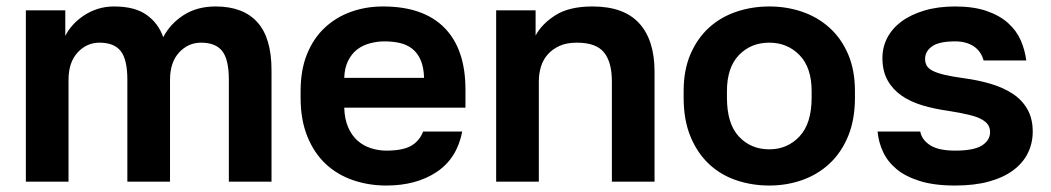

<svg xmlns="http://www.w3.org/2000/svg" viewBox="-20 -562 3250 594"><path d="M60 -530H182V-451Q191 -469 205.5 -485Q220 -501 239.5 -514Q259 -527 282.5 -534.5Q306 -542 333 -542Q397 -542 433.5 -516Q470 -490 485 -447Q507 -489 548.5 -515.5Q590 -542 647 -542Q732 -542 776 -493.5Q820 -445 820 -345V0H688V-315Q688 -378 667.5 -404Q647 -430 602 -430Q562 -430 534 -399.5Q506 -369 506 -315V0H374V-315Q374 -378 353.5 -404Q333 -430 288 -430Q248 -430 220 -399.5Q192 -369 192 -315V0H60Z M1175 12Q1121 12 1072.5 -4.5Q1024 -21 988 -54.5Q952 -88 931 -139.5Q910 -191 910 -260V-280Q910 -346 930 -395Q950 -444 985 -476.5Q1020 -509 1066 -525.5Q1112 -542 1165 -542Q1290 -542 1355 -476Q1420 -410 1420 -285V-229H1045Q1046 -194 1057 -168.5Q1068 -143 1086 -127Q1104 -111 1127.5 -103.5Q1151 -96 1175 -96Q1226 -96 1252 -111Q1278 -126 1289 -155H1410Q1394 -72 1331 -30Q1268 12 1175 12ZM1170 -434Q1147 -434 1124.5 -428Q1102 -422 1085 -409Q1068 -396 1057 -374Q1046 -352 1045 -321H1292Q1291 -354 1281.5 -376Q1272 -398 1255.5 -411Q1239 -424 1217 -429Q1195 -434 1170 -434Z M1515 -530H1637V-452Q1656 -488 1698.5 -515Q1741 -542 1813 -542Q1910 -542 1957.5 -490Q2005 -438 2005 -340V0H1873V-310Q1873 -370 1848.5 -400Q1824 -430 1765 -430Q1733 -430 1711 -420Q1689 -410 1674.5 -393.5Q1660 -377 1653.5 -355.5Q1647 -334 1647 -310V0H1515Z M2360 12Q2306 12 2257.5 -4.5Q2209 -21 2173 -55Q2137 -89 2116 -140Q2095 -191 2095 -260V-280Q2095 -345 2116 -394Q2137 -443 2173 -476Q2209 -509 2257.5 -525.5Q2306 -542 2360 -542Q2414 -542 2462 -525.5Q2510 -509 2546.5 -476Q2583 -443 2604 -394Q2625 -345 2625 -280V-260Q2625 -192 2604 -141Q2583 -90 2546.5 -56Q2510 -22 2462 -5Q2414 12 2360 12ZM2360 -100Q2416 -100 2453.5 -140Q2491 -180 2491 -260V-280Q2491 -353 2453.5 -391.5Q2416 -430 2360 -430Q2303 -430 2266 -391.5Q2229 -353 2229 -280V-260Q2229 -179 2266 -139.5Q2303 -100 2360 -100Z M2935 12Q2870 12 2825.5 -2Q2781 -16 2753.5 -39Q2726 -62 2712 -92Q2698 -122 2695 -155H2827Q2832 -129 2858 -112.5Q2884 -96 2935 -96Q2993 -96 3018 -112Q3043 -128 3043 -153Q3043 -166 3037 -175.5Q3031 -185 3016.5 -193Q3002 -201 2977 -207Q2952 -213 2914 -219Q2871 -225 2834 -236Q2797 -247 2769.5 -266Q2742 -285 2726 -313.5Q2710 -342 2710 -383Q2710 -416 2725 -445Q2740 -474 2769 -495.5Q2798 -517 2840 -529.5Q2882 -542 2935 -542Q2992 -542 3032.5 -528Q3073 -514 3099 -490.5Q3125 -467 3138 -437Q3151 -407 3155 -375H3023Q3015 -404 2992 -419Q2969 -434 2935 -434Q2885 -434 2863.5 -418.5Q2842 -403 2842 -380Q2842 -368 2847 -359Q2852 -350 2865.5 -343Q2879 -336 2902.5 -330.5Q2926 -325 2962 -320Q3007 -314 3045.5 -302.5Q3084 -291 3113 -272Q3142 -253 3158.5 -224Q3175 -195 3175 -155Q3175 -119 3160 -88.5Q3145 -58 3115 -35.5Q3085 -13 3040 -0.5Q2995 12 2935 12Z"/></svg>

Font: Golos Text DemiBold
Style: Regular
Weight: 600
Designer: A.Korolkova, Vitaly Kuzmin
Foundry: ParaType Ltd
Version: Version 2.002